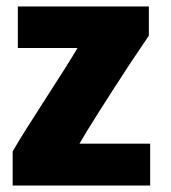

<svg xmlns="http://www.w3.org/2000/svg" viewBox="-20 -561 526 592"><path d="M443 11H19V-94Q47 -143 120.5 -256.5Q194 -370 219 -413H35V-541H439V-451L383 -368Q261 -181 225 -118H443Z"/></svg>

Font: Repo
Style: ExtraBold
Weight: 800
Designer: Stefan Peev
Foundry: Context Ltd
Version: Version 001.000